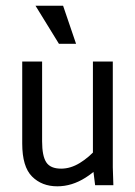

<svg xmlns="http://www.w3.org/2000/svg" viewBox="-20 -655 478 679"><path d="M58.6 -147.5V-437.5H128.9V-155.3Q128.9 -103.5 143.6 -81.1Q158.2 -58.6 196.3 -58.6Q229.5 -58.6 262.2 -78.6Q294.9 -98.6 323.2 -130.9L358.4 -100.6Q331.1 -57.6 282.7 -26.9Q234.4 3.9 182.6 3.9Q127.9 3.9 93.3 -30.8Q58.6 -65.4 58.6 -147.5ZM308.6 -62.5V-437.5H378.9V-63.5L380.9 0H316.4ZM188.5 -500 105.5 -634.8H203.1L249 -500Z"/></svg>

Font: Sudo Var
Style: Regular
Weight: 400
Monospace: yes
Designer: Jens Kutilek
Foundry: Jens Kutilek
Version: Version 0.065;FEAKit 1.0